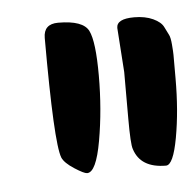

<svg xmlns="http://www.w3.org/2000/svg" viewBox="-32 -786 322 315"><g transform="rotate(-5 129.0 -629.0)"><path d="M50 -731Q50 -754 74 -754Q115 -754 124 -736Q133 -718 133 -662Q133 -606 124 -555Q115 -504 100 -504Q95 -504 79.5 -514Q64 -524 60 -533Q50 -558 50 -731ZM170 -737Q170 -752 199 -752Q217 -752 230 -746Q243 -740 247 -731.5Q251 -723 253.5 -718.5Q256 -714 257 -702Q258 -690 258 -685V-646Q258 -593 250 -549Q242 -505 230 -505Q188 -505 178 -537Q175 -545 175 -587V-664Z"/></g></svg>

Font: Ma Shan Zheng
Style: Regular
Weight: 400
Designer: ZhongQi
Foundry: ZhongQi
Version: Version 2.001